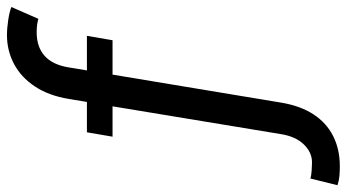

<svg xmlns="http://www.w3.org/2000/svg" viewBox="-309 -556 1004 556"><g transform="rotate(-90 193.0 -278.0)"><path d="M367.2 -528.3 354.5 -454.1H254.9L173.8 34.2Q164.6 89.8 139.9 127.7Q115.2 165.5 76.9 184.8Q38.6 204.1 -10.7 204.1Q-25.9 204.1 -38.8 202.9Q-51.8 201.7 -65.4 197.3L-45.9 118.7Q-38.1 121.6 -21.7 122.6Q-5.4 123.5 1 123.5Q29.8 123.5 52.7 99.9Q75.7 76.2 82.5 34.2L163.1 -454.1H75.2L87.9 -528.3H175.8L184.6 -581.5Q194.3 -639.2 220.7 -679Q247.1 -718.8 285.6 -739.3Q324.2 -759.8 369.1 -759.8Q389.6 -759.8 413.6 -756.1Q437.5 -752.4 450.7 -747.1L416.5 -668.9Q409.7 -670.9 400.1 -672.4Q390.6 -673.8 377.4 -673.8Q335.4 -673.8 309.6 -651.1Q283.7 -628.4 275.9 -581.5L267.1 -528.3Z"/></g></svg>

Font: Inter 17pt
Style: Italic
Weight: 400
Italic angle: -9.3988°
Version: Version 4.001;git-66647c0bb